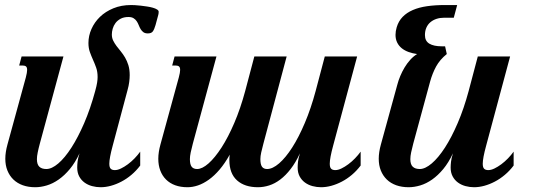

<svg xmlns="http://www.w3.org/2000/svg" viewBox="-20 -747 2170 777"><path d="M500 -678.2Q481 -678.2 468 -671.1Q455.1 -664.1 447.3 -653.6Q439.5 -643.1 436 -630.6Q432.6 -618.2 432.6 -607.4Q432.6 -593.8 438 -582.8Q443.4 -571.8 451.4 -561Q459.5 -550.3 468.8 -539.1Q478 -527.8 486.1 -514.2Q494.1 -500.5 499.5 -483.2Q504.9 -465.8 504.9 -442.9Q504.9 -430.2 502.9 -415Q501 -399.9 496.1 -382.3L436 -157.2Q422.4 -106.9 422.4 -84.5Q422.4 -69.8 428 -64.2Q433.6 -58.6 444.8 -58.6Q456.1 -58.6 469.7 -65.2Q483.4 -71.8 497.6 -82.3Q511.7 -92.8 524.7 -106.2Q537.6 -119.6 547.4 -133.3V-77.1Q531.2 -55.7 511.7 -39.3Q492.2 -22.9 471.2 -12Q450.2 -1 428.7 4.9Q407.2 10.7 387.2 10.7Q369.6 10.7 352.5 6.1Q335.4 1.5 322 -8.3Q308.6 -18.1 300.5 -33.2Q292.5 -48.3 292.5 -68.8Q292.5 -79.1 293.9 -92.5Q295.4 -106 301.8 -126.5Q284.2 -88.9 262.7 -63Q241.2 -37.1 217.5 -20.5Q193.8 -3.9 169.4 3.4Q145 10.7 122.6 10.7Q94.7 10.7 72.3 2.7Q49.8 -5.4 34.2 -20.5Q18.6 -35.6 10 -56.9Q1.5 -78.1 1.5 -104.5Q1.5 -130.9 10.3 -162.6L84.5 -433.6Q89.8 -454.1 89.8 -463.9Q89.8 -474.6 85 -478.3Q80.1 -481.9 71.3 -481.9H57.6L67.4 -518.6H236.8L141.1 -165.5Q135.7 -145.5 132.6 -129.9Q129.4 -114.3 129.4 -103Q129.4 -81.5 139.2 -72.3Q148.9 -63 167.5 -63Q189.5 -63 215.8 -85.4Q242.2 -107.9 268.8 -149.2Q295.4 -190.4 320.6 -248.5Q345.7 -306.6 365.2 -378.4Q371.1 -399.9 373 -412.6Q375 -425.3 375 -435.1Q375 -457 369.1 -473.4Q363.3 -489.7 356.4 -504.9Q349.6 -520 343.8 -536.1Q337.9 -552.2 337.9 -573.2Q337.9 -602.1 350.1 -629.6Q362.3 -657.2 384.5 -678.7Q406.7 -700.2 438.7 -713.4Q470.7 -726.6 510.3 -726.6Q516.1 -726.6 526.6 -726.1Q537.1 -725.6 549.6 -724.1Q562 -722.7 575 -720.7Q587.9 -718.8 598.4 -715.8Q608.9 -712.9 615.5 -708.7Q622.1 -704.6 622.1 -699.7Q622.1 -697.3 621.8 -693.4Q621.6 -689.5 620.6 -687L609.4 -645.5Q604.5 -628.4 598.6 -620.1Q592.8 -611.8 578.1 -611.8Q566.9 -611.8 560.3 -616.7Q553.7 -621.6 549.3 -628.9Q544.9 -636.2 541.5 -645Q538.1 -653.8 533.2 -661.1Q528.3 -668.5 520.5 -673.3Q512.7 -678.2 500 -678.2Z M686.5 -518.6H856L760.3 -165.5Q754.9 -145.5 751.7 -129.9Q748.5 -114.3 748.5 -103Q748.5 -81.5 755.6 -72.3Q762.7 -63 777.8 -63Q798.3 -63 824 -85.7Q849.6 -108.4 876.5 -149.9Q903.3 -191.4 928.2 -249.5Q953.1 -307.6 972.2 -378.4L1009.3 -518.6H1140.1L1045.9 -165.5Q1040.5 -145.5 1037.1 -130.1Q1033.7 -114.7 1033.7 -103Q1033.7 -81.5 1040.3 -72.3Q1046.9 -63 1061 -63Q1083 -63 1109.4 -85.7Q1135.7 -108.4 1162.4 -149.9Q1189 -191.4 1213.6 -249.5Q1238.3 -307.6 1257.3 -378.4L1294.4 -518.6H1425.3L1328.1 -157.2Q1314.5 -106.9 1314.5 -84.5Q1314.5 -69.8 1320.1 -64.2Q1325.7 -58.6 1336.9 -58.6Q1348.1 -58.6 1361.8 -65.2Q1375.5 -71.8 1389.6 -82.3Q1403.8 -92.8 1416.7 -106.2Q1429.7 -119.6 1439.5 -133.3V-77.1Q1423.3 -55.7 1403.8 -39.3Q1384.3 -22.9 1363.3 -12Q1342.3 -1 1320.8 4.9Q1299.3 10.7 1279.3 10.7Q1261.7 10.7 1244.6 6.1Q1227.5 1.5 1214.1 -8.3Q1200.7 -18.1 1192.6 -33.2Q1184.6 -48.3 1184.6 -68.8Q1184.6 -79.1 1186 -92.5Q1187.5 -106 1193.8 -126.5Q1176.3 -88.9 1156.2 -63Q1136.2 -37.1 1114.3 -20.5Q1092.3 -3.9 1069.3 3.4Q1046.4 10.7 1023.9 10.7Q970.2 10.7 939.2 -17.1Q908.2 -44.9 908.2 -99.6Q908.2 -109.9 909.7 -121.1Q890.1 -85.9 868.7 -60.8Q847.2 -35.6 825 -19.8Q802.7 -3.9 781 3.4Q759.3 10.7 738.8 10.7Q710.9 10.7 689 2.7Q667 -5.4 651.9 -20.5Q636.7 -35.6 628.7 -56.9Q620.6 -78.1 620.6 -104.5Q620.6 -130.9 629.4 -162.6L703.6 -433.6Q709 -454.1 709 -463.9Q709 -474.6 704.1 -478.3Q699.2 -481.9 690.4 -481.9H676.8Z M1587.9 -404.3Q1592.3 -421.4 1599.9 -439.5Q1607.4 -457.5 1617.4 -474.1Q1627.4 -490.7 1640.1 -504.9Q1652.8 -519 1668 -528.3Q1649.9 -530.8 1634 -536.4Q1618.2 -542 1606.2 -551.5Q1594.2 -561 1587.4 -574.7Q1580.6 -588.4 1580.6 -606Q1580.6 -620.6 1585.4 -636.7Q1592.8 -661.6 1609.4 -678.7Q1626 -695.8 1650.9 -706.5Q1675.8 -717.3 1708.3 -721.9Q1740.7 -726.6 1780.3 -726.6H1830.1L1816.4 -675.3H1777.3Q1760.7 -675.3 1746.6 -670.7Q1732.4 -666 1721.9 -657.2Q1711.4 -648.4 1705.6 -635.3Q1699.7 -622.1 1699.7 -605Q1699.7 -581.1 1717.5 -570.3Q1735.4 -559.6 1767.6 -559.6H1781.2L1788.1 -528.3Q1760.3 -505.9 1745.1 -478.3Q1730 -450.7 1720.7 -417L1652.3 -165.5Q1647 -145.5 1643.8 -130.1Q1640.6 -114.7 1640.6 -103Q1640.6 -81.5 1650.4 -72.3Q1660.2 -63 1678.7 -63Q1700.7 -63 1727.3 -85.7Q1753.9 -108.4 1780.8 -149.9Q1807.6 -191.4 1832.5 -249.5Q1857.4 -307.6 1876.5 -378.4L1913.6 -518.6H2044.4L1947.3 -157.2Q1933.6 -106.9 1933.6 -84.5Q1933.6 -69.8 1939.2 -64.2Q1944.8 -58.6 1956.1 -58.6Q1967.3 -58.6 1981 -65.2Q1994.6 -71.8 2008.8 -82.3Q2022.9 -92.8 2035.9 -106.2Q2048.8 -119.6 2058.6 -133.3V-77.1Q2042.5 -55.7 2022.9 -39.3Q2003.4 -22.9 1982.4 -12Q1961.4 -1 1939.9 4.9Q1918.5 10.7 1898.4 10.7Q1880.9 10.7 1863.8 6.1Q1846.7 1.5 1833.3 -8.3Q1819.8 -18.1 1811.8 -33.2Q1803.7 -48.3 1803.7 -68.8Q1803.7 -79.1 1805.2 -92.5Q1806.6 -106 1813 -126.5Q1795.4 -88.9 1773.9 -63Q1752.4 -37.1 1728.8 -20.5Q1705.1 -3.9 1680.7 3.4Q1656.2 10.7 1633.8 10.7Q1606 10.7 1583.5 2.7Q1561 -5.4 1545.4 -20.5Q1529.8 -35.6 1521.2 -56.9Q1512.7 -78.1 1512.7 -104.5Q1512.7 -130.9 1521.5 -162.6Z"/></svg>

Font: Arian AMU Serif
Style: Bold Italic
Weight: 700
Italic angle: -15°
Designer: Ruben Hakobyan (Tarumian)
Foundry: Ruben Hakobyan (Tarumian)
Version: Version 1.002